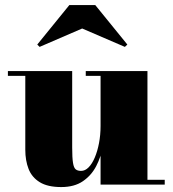

<svg xmlns="http://www.w3.org/2000/svg" viewBox="-20 -748 700 778"><path d="M228 10Q173 10 141 -9.8Q109 -29.5 95.8 -63.5Q82.5 -97.5 82.5 -141V-440.5H12V-460H272.5V-150.5Q272.5 -108.5 275.8 -88.2Q279 -68 286.8 -61.8Q294.5 -55.5 308.5 -55.5Q325 -55.5 339.2 -70Q353.5 -84.5 364.2 -110Q375 -135.5 381.2 -168.2Q387.5 -201 387.5 -237.5H405Q405 -199 397.2 -156Q389.5 -113 370 -75.2Q350.5 -37.5 316 -13.8Q281.5 10 228 10ZM387.5 0V-440.5H327.5V-460H577.5V-19.5H647.5V0ZM140.5 -558 131 -567.5 261 -727.5H366L496 -567.5L486 -558L313 -632.5Z"/></svg>

Font: Bodoni Moda Black
Style: Regular
Weight: 900
Version: Version 2.005